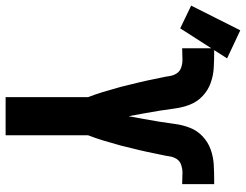

<svg xmlns="http://www.w3.org/2000/svg" viewBox="-260 -760 876 684"><g transform="rotate(90 178.0 -418.0)"><path d="M182 0V-294Q177 -307 172.5 -320Q168 -333 164 -346Q160 -359 156.5 -372Q153 -385 149 -398Q145 -411 142 -424.5Q139 -438 135.5 -451Q132 -464 129 -477.5Q126 -491 123 -504Q120 -517 117.5 -530.5Q115 -544 112 -557Q109 -570 107 -584Q105 -598 97.5 -609.5Q90 -621 76.5 -625.5Q63 -630 50 -630Q39 -630 28.5 -629.5Q18 -629 8 -629V-743H22Q49 -743 77 -741.5Q105 -740 131.5 -730.5Q158 -721 178.5 -701.5Q199 -682 209 -656Q219 -630 222.5 -602.5Q226 -575 230.5 -547.5Q235 -520 240 -492.5Q245 -465 250 -438Q255 -465 260 -492.5Q265 -520 269.5 -547.5Q274 -575 277.5 -602.5Q281 -630 291 -656Q301 -682 321.5 -701.5Q342 -721 368.5 -730.5Q395 -740 423 -741.5Q451 -743 478 -743H492V-629Q482 -629 471.5 -629.5Q461 -630 450 -630Q437 -630 423.5 -625.5Q410 -621 402.5 -609.5Q395 -598 393 -584Q391 -570 388 -557Q385 -544 382.5 -530.5Q380 -517 377 -504Q374 -491 371 -477.5Q368 -464 364.5 -451Q361 -438 358 -424.5Q355 -411 351 -398Q347 -385 343.5 -372Q340 -359 336 -346Q332 -333 327.5 -320Q323 -307 318 -294V0ZM-63 -622 -144 -661 -56 -836 44 -789Z"/></g></svg>

Font: Iosevka Term Curly Heavy
Style: Regular
Weight: 900
Designer: Belleve Invis
Foundry: Belleve Invis
Version: Version 32.3.0